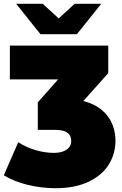

<svg xmlns="http://www.w3.org/2000/svg" viewBox="-37 -787 642 1011"><path d="M571 -45Q571 21 537 77.5Q503 134 431.5 169Q360 204 255 204Q182 204 109.5 186.5Q37 169 -17 136L59 -38Q103 -10 152 4Q201 18 247 18Q288 18 313 1.5Q338 -15 338 -45Q338 -103 255 -103H162V-248L269 -369H15V-547H533V-402L402 -255Q484 -234 527.5 -178.5Q571 -123 571 -45ZM496 -767 368 -607H176L48 -767H188L272 -690L356 -767Z"/></svg>

Font: Montserrat Alternates Black
Style: Regular
Weight: 900
Designer: Julieta Ulanovsky
Foundry: Julieta Ulanovsky
Version: Version 7.200